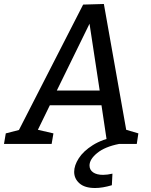

<svg xmlns="http://www.w3.org/2000/svg" viewBox="-56 -722 755 963"><path d="M212 -53 203 0H-36L-27 -53L39 -70L361 -699L465 -702L577 -71L638 -53L630 0H482L453 -194H194L134 -71ZM229 -268H444L393 -603ZM421 221Q369 221 342.5 197.5Q316 174 316 140Q316 108 339 72Q362 36 409.5 6Q457 -24 530 -38L541 0Q470 14 431.5 45.5Q393 77 393 108Q393 130 411 142.5Q429 155 461 155Q482 155 508 149L505 207Q458 221 421 221Z"/></svg>

Font: Bitter Medium
Style: Italic
Weight: 500
Italic angle: -9°
Designer: Sol Matas, and Bitter project Authors
Foundry: Sol Matas
Version: Version 2.001